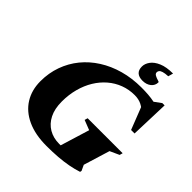

<svg xmlns="http://www.w3.org/2000/svg" viewBox="-239 -1066 1247 1247"><g transform="rotate(45 385.0 -442.0)"><path d="M434.5 -53Q443.5 -53 452.5 -53.2Q461.5 -53.5 470.5 -54.5Q479.5 -55.5 488 -57L441.5 -30L510 -253.5L442 -280L448 -301.5H769.5L763.5 -280L699.5 -251L644 -70L662 -31.5L659.5 -20.5Q623 -8.5 581 -0.5Q539 7.5 490.5 11.2Q442 15 386.5 15Q282 15 209.2 -18.8Q136.5 -52.5 98.8 -113.2Q61 -174 61 -255Q61 -330.5 84.8 -396.8Q108.5 -463 152.2 -516.8Q196 -570.5 257 -609.2Q318 -648 393.2 -669Q468.5 -690 554.5 -690Q587 -690 617 -687.8Q647 -685.5 676.2 -679.5Q705.5 -673.5 736 -662L642.5 -656L721.5 -714H742.5L733.5 -447H701.5L625.5 -641.5L675 -570.5Q649 -597 621.8 -610.5Q594.5 -624 558 -624Q506 -624 459.8 -606.5Q413.5 -589 375.5 -556.5Q337.5 -524 310 -479Q282.5 -434 267.5 -378.2Q252.5 -322.5 252.5 -259.5Q252.5 -193 275.8 -147Q299 -101 340.2 -77Q381.5 -53 434.5 -53ZM608.5 -791.5Q608.5 -762.5 585.8 -744Q563 -725.5 527.5 -725.5Q494.5 -725.5 477 -741Q459.5 -756.5 459.5 -788Q459.5 -814.5 478 -840Q496.5 -865.5 535.2 -882.2Q574 -899 635 -899L625.5 -864.5Q596 -863 580.5 -858Q565 -853 559.5 -845.8Q554 -838.5 554 -830Q554 -817 567.8 -809.8Q581.5 -802.5 595 -799Q608.5 -795.5 608.5 -791.5Z"/></g></svg>

Font: Newsreader 24pt ExtraBold
Style: Italic
Weight: 800
Italic angle: -17°
Designer: Hugues Gentile
Foundry: Production Type
Version: Version 1.003